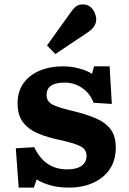

<svg xmlns="http://www.w3.org/2000/svg" viewBox="-20 -840 589 874"><path d="M65 14 52 -165 136 -170Q183 -69 286 -69Q329 -69 351.5 -85.5Q374 -102 374 -130Q374 -159 347.5 -173.5Q321 -188 252 -203Q198 -214 154.5 -232Q111 -250 85.5 -282.5Q60 -315 60 -370Q60 -423 86.5 -460.5Q113 -498 160 -518Q207 -538 266 -538Q306 -538 341.5 -528Q377 -518 399 -504L408 -538H479L489 -367L406 -372Q390 -415 354 -439.5Q318 -464 275 -464Q192 -464 192 -408Q192 -378 219 -364Q246 -350 311 -335Q373 -320 417 -301Q461 -282 484 -251Q507 -220 507 -168Q507 -111 480 -70.5Q453 -30 404.5 -8Q356 14 294 14Q245 14 209 3.5Q173 -7 147 -23L134 14ZM232 -594 194 -633 305 -788Q318 -806 329.5 -813Q341 -820 356 -820Q378 -820 391.5 -808.5Q405 -797 411.5 -781Q418 -765 418 -752Q418 -718 380 -693Z"/></svg>

Font: Literata 7pt
Style: Bold
Weight: 700
Designer: Latin by Veronika Burian and Jose Scaglione. Greek by Irene Vlachou. Cyrillic by Vera Evstafieva.
Foundry: TypeTogether
Version: Version 3.002